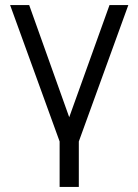

<svg xmlns="http://www.w3.org/2000/svg" viewBox="-20 -560 548 760"><path d="M216 180H292V0L488 -540H413.5L254 -96L95.5 -540H20L216 0Z"/></svg>

Font: Eudonet
Style: Regular
Weight: 400
Designer: Mikhail Sharanda
Foundry: Mikhail Sharanda
Version: Version 4.503;Glyphs 3.1.2 (3151)